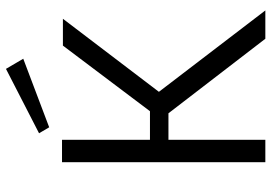

<svg xmlns="http://www.w3.org/2000/svg" viewBox="-153 -757 910 644"><g transform="rotate(-90 302.0 -435.0)"><path d="M427 -812 197 -725 177 -759 393 -870ZM589 0H494L244 -325H155V0H80V-682H155V-387H251L471 -679H561L316 -357Z"/></g></svg>

Font: Didact Gothic
Style: Regular
Weight: 400
Designer: Daniel Johnson
Foundry: Daniel Johnson
Version: Version 2.101;PS 002.101;hotconv 1.0.88;makeotf.lib2.5.64775